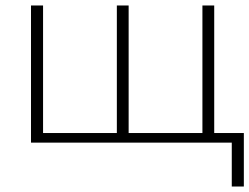

<svg xmlns="http://www.w3.org/2000/svg" viewBox="-20 -520 909 700"><path d="M761 -35V-500H718V-35H449V-500H406V-35H137V-500H93V0H825V160H869V-35Z"/></svg>

Font: Perun ExtraLight
Style: Regular
Weight: 200
Foundry: Copyright (c) Stefan Peev, Context Ltd, 2016
Version: Version 1.089